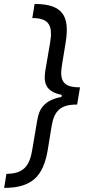

<svg xmlns="http://www.w3.org/2000/svg" viewBox="-56 -781 438 949"><path d="M338.1 -349.4C258.5 -349.4 237.2 -379.3 250 -457.4L268.5 -571C289.8 -701.7 254.3 -761.4 115.1 -761.4L103.7 -691.8C186.1 -691.8 206 -654.8 191.8 -571L167.6 -429C158.7 -371.1 169.7 -327.8 249.3 -312.1L247.9 -301.8C162.3 -285.9 136.7 -242.9 127.8 -184.7L103.7 -42.6C90.9 41.2 58.2 78.1 -24.1 78.1L-35.5 147.7C103.7 147.7 159.1 88.1 180.4 -42.6L198.9 -156.2C211.6 -234.7 244.3 -264.2 323.9 -264.2H325.3L339.5 -349.4Z"/></svg>

Font: Riot Sans 2.0
Style: Italic
Weight: 400
Italic angle: -9.39999°
Designer: Rasmus Andersson
Foundry: rsms
Version: Version 3.006;hotconv 1.0.109;makeotfexe 2.5.65596